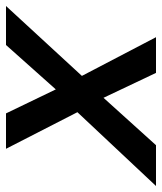

<svg xmlns="http://www.w3.org/2000/svg" viewBox="-22 -570 540 640"><g transform="rotate(-90 248.0 -250.0)"><path d="M548 -500 315 -247 444 0H325L242 -175L84 0H-52L194 -262L72 -500H190L270 -334L418 -500Z"/></g></svg>

Font: Prodigy Sans Medium
Style: Italic
Weight: 500
Italic angle: -13°
Designer: Wei Huang
Foundry: Wei Huang
Version: Version 1.003; ttfautohint (v1.8.3)